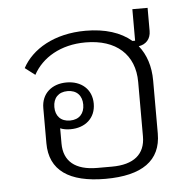

<svg xmlns="http://www.w3.org/2000/svg" viewBox="-48 -668 730 728"><g transform="rotate(-5 317.0 -304.0)"><path d="M540 -620H482V-500H472C431 -535 372 -554 298 -554C178 -554 93 -502 56 -433L94 -404C128 -467 199 -510 294 -510C410 -510 480 -448 480 -343V-136C480 -68 436 -32 353 -32H297C214 -32 170 -68 170 -136V-194C181 -189 195 -187 209 -187C265 -187 305 -221 305 -276C305 -331 265 -365 209 -365C153 -365 113 -331 113 -276V-142C113 -39 186 12 325 12C464 12 537 -39 537 -142V-343C537 -398 522 -443 494 -478C522 -482 540 -502 540 -532ZM210 -220C175 -220 155 -242 155 -276C155 -310 175 -332 210 -332C245 -332 265 -310 265 -276C265 -242 245 -220 210 -220Z"/></g></svg>

Font: IBM Plex Thai Looped Light
Style: Regular
Weight: 300
Designer: Mike Abbink, Paul van der Laan, Pieter van Rosmalen, Ben Mitchell, Mark Frömberg
Foundry: Bold Monday
Version: Version 1.0